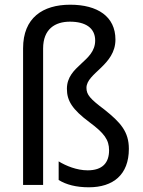

<svg xmlns="http://www.w3.org/2000/svg" viewBox="-20 -785 607 815"><path d="M470 -617C470 -715 394 -765 278 -765C161 -765 78 -709 78 -580V0H163V-579C163 -662 214 -693 277 -693C342 -693 384 -667 384 -613C384 -523 264 -507 264 -408C264 -358 286 -321 360 -266C422 -220 443 -192 443 -147C443 -94 415 -62 352 -62C306 -62 260 -81 229 -100V-21C261 -1 304 10 357 10C460 10 527 -43 527 -153C527 -226 492 -265 423 -320C363 -365 347 -383 347 -412C347 -475 470 -508 470 -617Z"/></svg>

Font: Noto Sans Devanagari SemiCondensed
Style: Regular
Weight: 400
Width: 4
Designer: Jelle Bosma - Monotype Design Team
Foundry: Monotype Imaging Inc.
Version: Version 2.004